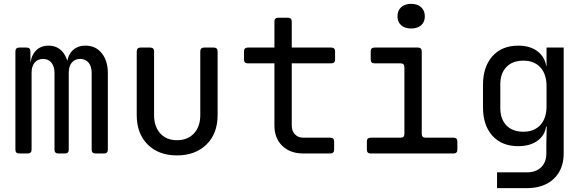

<svg xmlns="http://www.w3.org/2000/svg" viewBox="-20 -797 3040 997"><path d="M80 0Q60 0 60 -20V-530Q60 -550 80 -550H118Q138 -550 138 -530V-477H158L139 -460Q139 -504 164.5 -532Q190 -560 232 -560Q280 -560 308 -524Q336 -488 336 -430L309 -482H351L328 -460Q329 -506 355 -533Q381 -560 424 -560Q477 -560 508.5 -520.5Q540 -481 540 -418V-20Q540 0 520 0H476Q456 0 456 -20V-419Q456 -452 440 -471.5Q424 -491 396 -491Q369 -491 353 -472Q337 -453 337 -420V-20Q337 0 317 0H283Q263 0 263 -20V-419Q263 -452 247 -471.5Q231 -491 204 -491Q176 -491 160 -472Q144 -453 144 -420V-20Q144 0 124 0Z M899 10Q804 10 747 -46.5Q690 -103 690 -200V-530Q690 -550 710 -550H760Q780 -550 780 -530V-200Q780 -140 812 -104.5Q844 -69 899 -69Q955 -69 987.5 -104.5Q1020 -140 1020 -200V-530Q1020 -550 1040 -550H1090Q1110 -550 1110 -530V-200Q1110 -103 1052 -46.5Q994 10 899 10Z M1555 0Q1487 0 1446 -39.5Q1405 -79 1405 -145V-468H1267Q1247 -468 1247 -488V-530Q1247 -550 1267 -550H1405V-685Q1405 -705 1425 -705H1475Q1495 -705 1495 -685V-550H1700Q1720 -550 1720 -530V-488Q1720 -468 1700 -468H1495V-145Q1495 -117 1511.5 -99.5Q1528 -82 1555 -82H1695Q1715 -82 1715 -62V-20Q1715 0 1695 0Z M1905 0Q1885 0 1885 -20V-62Q1885 -82 1905 -82H2060Q2080 -82 2080 -102V-448Q2080 -468 2060 -468H1925Q1905 -468 1905 -488V-530Q1905 -550 1925 -550H2150Q2170 -550 2170 -530V-102Q2170 -82 2190 -82H2335Q2355 -82 2355 -62V-20Q2355 0 2335 0ZM2115 -649Q2082 -649 2063 -666Q2044 -683 2044 -712Q2044 -742 2063 -759.5Q2082 -777 2115 -777Q2148 -777 2167 -759.5Q2186 -742 2186 -712Q2186 -683 2167 -666Q2148 -649 2115 -649Z M2561 180V98H2716Q2763 98 2790 71.5Q2817 45 2817 0V-50L2819 -140H2801L2818 -165Q2818 -105 2778 -71.5Q2738 -38 2671 -38Q2586 -38 2537 -92Q2488 -146 2488 -240V-356Q2488 -450 2537 -505Q2586 -560 2671 -560Q2738 -560 2778 -525Q2818 -490 2818 -430L2801 -455H2818V-550H2907V0Q2907 83 2855.5 131.5Q2804 180 2715 180ZM2698 -113Q2754 -113 2786 -148Q2818 -183 2818 -245V-350Q2818 -412 2786 -447Q2754 -482 2698 -482Q2641 -482 2609.5 -449Q2578 -416 2578 -360V-235Q2578 -179 2609.5 -146Q2641 -113 2698 -113Z"/></svg>

Font: Pitagon Sans Mono
Style: Regular
Weight: 400
Monospace: yes
Designer: Travis Tran
Foundry: Pitagon
Version: Version 1.001;gftools[0.9.26]